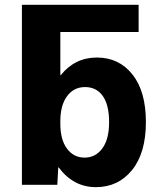

<svg xmlns="http://www.w3.org/2000/svg" viewBox="-20 -770 669 800"><path d="M71.3 0V-750H557.6V-636.7H231.4V-457H233.4Q292 -530.3 383.8 -530.3Q475.6 -530.3 531.7 -460Q587.9 -389.6 587.9 -261.2Q587.9 -132.8 530.3 -61.5Q472.7 9.8 379.4 9.8Q286.1 9.8 224.6 -72.3H222.7L218.8 0ZM231.4 -254.9Q231.4 -187.5 259.3 -150.4Q287.1 -113.3 332.5 -113.3Q377.9 -113.3 406.2 -151.4Q434.6 -189.5 434.6 -261.2Q434.6 -333 408.2 -370.1Q381.8 -407.2 334.5 -407.2Q287.1 -407.2 259.3 -369.1Q231.4 -331.1 231.4 -264.6Z"/></svg>

Font: GenEi M Gothic v2 Heavy
Style: Regular
Weight: 800
Version: Version 2.0